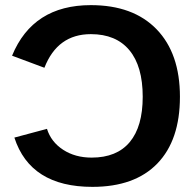

<svg xmlns="http://www.w3.org/2000/svg" viewBox="-20 -718 762 748"><path d="M334 -585Q204 -585 153 -454L27 -501Q108 -698 334 -698Q499 -698 590 -604Q681 -510 681 -341Q681 -172 593 -81Q505 10 340 10Q98 10 36 -182L163 -216Q179 -165 226 -134.5Q273 -104 337 -104Q435 -104 485.5 -164.5Q536 -225 536 -341Q536 -460 484 -522.5Q432 -585 334 -585Z"/></svg>

Font: Libra Sans
Style: Bold
Weight: 700
Foundry: Context Ltd
Version: Version 1.000